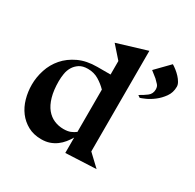

<svg xmlns="http://www.w3.org/2000/svg" viewBox="-157 -880 1072 1058"><g transform="rotate(30 379.0 -350.5)"><path d="M572 -469Q598 -483 619 -499Q640 -515 640 -543Q640 -563 629 -573.5Q618 -584 608 -595L569 -626L652 -711Q664 -704 678.5 -692.5Q693 -681 705 -668Q717 -655 725 -641Q733 -627 733 -614Q733 -577 713 -549Q693 -521 667.5 -501.5Q642 -482 618 -471.5Q594 -461 586 -459ZM383 -89Q372 -70 357.5 -52Q343 -34 324 -20Q305 -6 282 2Q259 10 230 10Q181 10 144.5 -10Q108 -30 83.5 -62.5Q59 -95 47 -137.5Q35 -180 35 -225Q35 -273 50.5 -320.5Q66 -368 98.5 -405.5Q131 -443 181 -466.5Q231 -490 299 -490H383V-576L315 -653L503 -710V-70L577 0L383 9ZM383 -394Q360 -418 329.5 -436.5Q299 -455 260 -455Q227 -455 206.5 -441.5Q186 -428 174 -408Q162 -388 158 -363.5Q154 -339 154 -316Q154 -258 166 -216.5Q178 -175 199 -149.5Q220 -124 248 -112Q276 -100 308 -100Q334 -100 351.5 -107Q369 -114 383 -125Z"/></g></svg>

Font: Bluu Next Cyrillic
Style: Bold
Weight: 700
Designer: Igor Stepanchenko
Foundry: Igor Stepanchenko
Version: Version 1.000